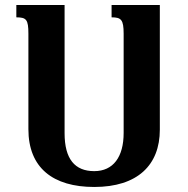

<svg xmlns="http://www.w3.org/2000/svg" viewBox="-20 -734 748 764"><path d="M424 -714V-665C462 -665 472 -656 472 -600V-205C472 -110 431 -53 355 -53C278 -53 237 -101 237 -204V-714H45V-665C85 -665 93 -656 93 -600V-220C93 -66 191 10 355 10C527 10 616 -77 616 -218V-714Z"/></svg>

Font: Noto Serif Armenian SemiCondensed
Style: Bold
Weight: 700
Width: 4
Designer: Monotype Design Team
Foundry: Monotype Imaging Inc.
Version: Version 2.008